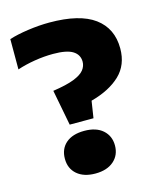

<svg xmlns="http://www.w3.org/2000/svg" viewBox="-114 -832 771 924"><g transform="rotate(-15 272.0 -370.0)"><path d="M187.5 -250 153.5 -427.5Q221.5 -437.5 259 -452.2Q296.5 -467 311.2 -485.8Q326 -504.5 326 -526.5Q326 -561.5 296 -580.5Q266 -599.5 198 -599.5Q153.5 -599.5 105.8 -591.8Q58 -584 18 -570.5V-721.5Q56.5 -734 112.5 -742Q168.5 -750 219.5 -750Q370 -750 443.8 -695.8Q517.5 -641.5 517.5 -541.5Q517.5 -459.5 464.8 -409.2Q412 -359 319 -334L306 -250ZM247 9.5Q189.5 9.5 156 -19.2Q122.5 -48 122.5 -97Q122.5 -146 155.2 -174.5Q188 -203 247 -203Q306 -203 339 -173.8Q372 -144.5 372 -97Q372 -49 338.5 -19.8Q305 9.5 247 9.5Z"/></g></svg>

Font: Encode Sans SmExp XBd
Style: Regular
Weight: 800
Width: 6
Designer: Multiple Designers
Foundry: Impallari Type
Version: Version 3.002; ttfautohint (v1.8.3) -l 8 -r 50 -G 200 -x 14 